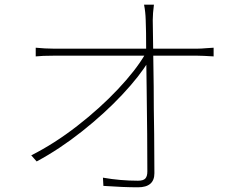

<svg xmlns="http://www.w3.org/2000/svg" viewBox="-20 -784 1040 817"><path d="M630 -699 634 -416Q634 -326 636 -214L637 -47Q637 13 567 13Q506 13 420 7L418 -28Q492 -15 567 -15Q590 -15 598.5 -24.5Q607 -34 607 -54Q607 -194 604 -411L602 -557Q602 -659 600 -699Q599 -734 593 -764H635Q630 -726 630 -699ZM206 -577H447H569H684H774H822Q836 -577 858.5 -579Q881 -581 889 -581V-544Q841 -547 821 -547H569H447H334H248H206Q160 -547 132 -544V-581Q173 -577 206 -577ZM597 -552 612 -553 613 -525Q575 -461 500 -381Q425 -301 329 -225Q233 -149 136 -97L113 -123Q212 -173 308.5 -248Q405 -323 481 -403.5Q557 -484 597 -552Z"/></svg>

Font: Merged Yaku Han JP Thin
Style: Regular
Weight: 250
Designer: Ryoko NISHIZUKA 西塚涼子 (kana, bopomofo & ideographs); Paul D. Hunt (Latin, Greek & Cyrillic); Sandoll Communications 산돌커뮤니
Foundry: Adobe
Version: Version 2.004